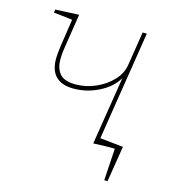

<svg xmlns="http://www.w3.org/2000/svg" viewBox="-102 -610 756 839"><g transform="rotate(15 276.0 -190.0)"><path d="M382 -28 487 -17 461 145H446L455 0H412L358 2L407 -306Q380 -261 325.5 -234Q271 -207 213 -207Q105 -207 105 -314Q105 -333 110 -370L129 -496L44 -506L46 -520L153 -525L129 -371Q124 -343 124 -316Q124 -276 144 -251.5Q164 -227 217 -227Q262 -227 306 -246Q350 -265 380.5 -297.5Q411 -330 417 -370L441 -522H460Z"/></g></svg>

Font: Bitter Pro Thin
Style: Italic
Weight: 250
Italic angle: -9°
Designer: Sol Matas, and Bitter project Authors
Foundry: Sol Matas
Version: Version 1.010